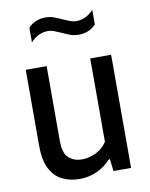

<svg xmlns="http://www.w3.org/2000/svg" viewBox="-87 -836 709 909"><g transform="rotate(-10 267.5 -381.0)"><path d="M222.5 9.5Q176 9.5 139.2 -8.8Q102.5 -27 81.2 -68.2Q60 -109.5 60 -179.5V-544H160.5V-185Q160.5 -125.5 185.5 -102.8Q210.5 -80 250.5 -80Q279 -80 313 -94.5Q347 -109 370 -143V-544H470.5V0H386L379 -58H373.5Q343 -24.5 304.2 -7.5Q265.5 9.5 222.5 9.5ZM336 -664Q314 -664 294.8 -671.2Q275.5 -678.5 257.5 -687Q241 -694.5 225.5 -700.5Q210 -706.5 194 -706.5Q148.5 -706.5 111.5 -667V-737Q143.5 -772 195 -772Q217 -772 236.2 -764.8Q255.5 -757.5 273.5 -749Q290 -741.5 305.5 -735.5Q321 -729.5 337 -729.5Q382.5 -729.5 419.5 -769V-699Q387.5 -664 336 -664Z"/></g></svg>

Font: Encode Sans SmCnd Md
Style: Regular
Weight: 500
Width: 4
Designer: Multiple Designers
Foundry: Impallari Type
Version: Version 3.002; ttfautohint (v1.8.3) -l 8 -r 50 -G 200 -x 14 